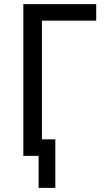

<svg xmlns="http://www.w3.org/2000/svg" viewBox="-20 -755 540 930"><path d="M167 155V0H93V-735H446V-655H183V-80H248V155Z"/></svg>

Font: Iosevka SS18 Medium
Style: Regular
Weight: 500
Monospace: yes
Designer: Belleve Invis
Foundry: Belleve Invis
Version: Version 25.1.1; ttfautohint (v1.8.4)